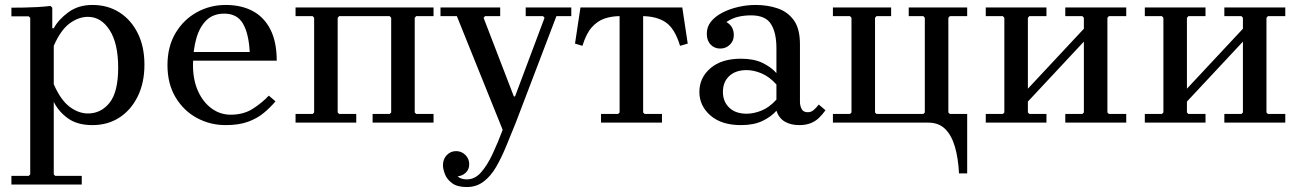

<svg xmlns="http://www.w3.org/2000/svg" viewBox="-20 -495 5245 775"><path d="M353 -475Q415 -475 462 -445Q509 -415 536 -361Q563 -307 563 -234Q563 -161 536 -106Q509 -51 462 -20.5Q415 10 353 10Q292 10 254 -17.5Q216 -45 197 -84V209L203 215H310V250H26V215H96L102 209V-423L96 -429H26V-464Q52 -464 78.5 -464.5Q105 -465 131.5 -466.5Q158 -468 184 -471L191 -464V-381H197Q216 -416 256 -445.5Q296 -475 353 -475ZM335 -37Q388 -37 422.5 -80.5Q457 -124 457 -222Q457 -320 422.5 -373.5Q388 -427 335 -427Q297 -427 261 -400.5Q225 -374 197 -310V-155Q225 -91 261 -64Q297 -37 335 -37Z M891 10Q828 10 774.5 -19Q721 -48 688.5 -102.5Q656 -157 656 -232Q656 -307 688.5 -361.5Q721 -416 774.5 -445.5Q828 -475 891 -475Q954 -475 1000 -450.5Q1046 -426 1071.5 -376Q1097 -326 1097 -250H746V-285H988Q984 -360 960.5 -400Q937 -440 885 -440Q841 -440 813.5 -413.5Q786 -387 772.5 -340Q759 -293 759 -232Q759 -172 779.5 -127Q800 -82 834.5 -57Q869 -32 911 -32Q963 -32 1000.5 -56Q1038 -80 1065 -109L1092 -86Q1071 -61 1044.5 -39Q1018 -17 981 -3.5Q944 10 891 10Z M1660 -430 1654 -423V-41L1660 -35H1730V0H1484V-35H1553L1559 -41V-423L1553 -430H1349L1343 -423V-41L1349 -35H1418V0H1173V-35H1242L1248 -41V-423L1242 -430H1173V-465H1730V-430Z M2009 29 1824 -430H1758V-465H1999V-430H1938L1932 -423L2054 -106H2059L2178 -423L2172 -430H2102V-465H2286V-430H2226L2062 0ZM1864 260Q1826 260 1805 244.5Q1784 229 1776 208Q1768 187 1768 172Q1768 147 1783.5 131Q1799 115 1821 115Q1843 115 1858.5 130.5Q1874 146 1874 168Q1874 190 1858.5 203.5Q1843 217 1821 217Q1808 217 1798.5 210.5Q1789 204 1783.5 194Q1778 184 1778 172H1808Q1808 183 1813 196.5Q1818 210 1830.5 219.5Q1843 229 1865 229Q1897 229 1922 200.5Q1947 172 1968.5 126Q1990 80 2009 29L2062 0Q2042 49 2023 95.5Q2004 142 1982.5 179Q1961 216 1932 238Q1903 260 1864 260Z M2485 -430Q2449 -430 2420 -420Q2391 -410 2368.5 -384.5Q2346 -359 2331 -310L2301 -319L2323 -465H2734L2756 -319L2725 -310Q2704 -380 2667 -405Q2630 -430 2569 -430ZM2576 -446V-41L2582 -35H2652V0H2406V-35H2475L2481 -41V-446Z M3206 10Q3172 10 3148 -4Q3124 -18 3114 -48V-301Q3114 -363 3092 -398Q3070 -433 3012 -433Q2983 -433 2958.5 -427Q2934 -421 2912 -406Q2928 -397 2935 -383.5Q2942 -370 2942 -353Q2942 -330 2926 -314.5Q2910 -299 2887 -299Q2864 -299 2848.5 -315Q2833 -331 2833 -359Q2833 -387 2850 -408Q2867 -429 2896 -444Q2925 -459 2960 -467Q2995 -475 3030 -475Q3079 -475 3119.5 -461Q3160 -447 3184.5 -413Q3209 -379 3209 -316V-83Q3209 -69 3215.5 -55.5Q3222 -42 3241 -42Q3254 -42 3264.5 -51Q3275 -60 3285 -73L3312 -50Q3300 -33 3285.5 -19Q3271 -5 3251.5 2.5Q3232 10 3206 10ZM2971 10Q2892 10 2847.5 -29Q2803 -68 2803 -124Q2803 -181 2847.5 -219.5Q2892 -258 2971 -258Q3023 -258 3058 -241Q3093 -224 3114 -200V-154Q3085 -186 3053.5 -199Q3022 -212 2994 -212Q2949 -212 2923.5 -188Q2898 -164 2898 -124Q2898 -85 2923.5 -60.5Q2949 -36 2994 -36Q3022 -36 3053.5 -48.5Q3085 -61 3114 -93V-48Q3093 -24 3058 -7Q3023 10 2971 10Z M3342 0V-35H3411L3417 -41V-423L3411 -430H3342V-465H3577V-430H3518L3512 -423V-41L3518 -35H3707L3713 -41V-423L3707 -430H3648V-465H3884V-430H3814L3808 -423V-41L3814 -35H3884V205H3851Q3848 144 3834.5 97.5Q3821 51 3795 25.5Q3769 0 3727 0Z M4129 -41 4135 -35H4204V0H3959V-35H4028L4034 -41V-423L4028 -430H3959V-465H4204V-430H4135L4129 -423ZM4450 -41 4456 -35H4526V0H4280V-35H4349L4355 -41V-423L4349 -430H4280V-465H4526V-430H4456L4450 -423ZM4355 -327 4129 -85V-137L4355 -379Z M4771 -41 4777 -35H4846V0H4601V-35H4670L4676 -41V-423L4670 -430H4601V-465H4846V-430H4777L4771 -423ZM5092 -41 5098 -35H5168V0H4922V-35H4991L4997 -41V-423L4991 -430H4922V-465H5168V-430H5098L5092 -423ZM4997 -327 4771 -85V-137L4997 -379Z"/></svg>

Font: Brygada 1918 Medium
Style: Regular
Weight: 500
Designer: Mateusz Machalski | Borys Kosmynka | Przemek Hoffer
Foundry: NIEPODLEGLA 2018
Version: Version 3.006